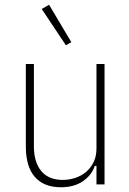

<svg xmlns="http://www.w3.org/2000/svg" viewBox="-20 -778 544 810"><path d="M387 -78H380Q366 -38 329 -13Q292 12 237 12Q165 12 127 -31.5Q89 -75 89 -160V-508H123V-161Q123 -94 154 -56.5Q185 -19 245 -19Q273 -19 299 -28Q325 -37 344.5 -54Q364 -71 375.5 -95.5Q387 -120 387 -151V-508H421V0H387ZM156 -740 187 -758 281 -600 258 -587Z"/></svg>

Font: IBM Plex Sans Cond ExtLt
Style: Regular
Weight: 200
Width: 3
Designer: Mike Abbink, Paul van der Laan, Pieter van Rosmalen
Foundry: Bold Monday
Version: Version 1.3